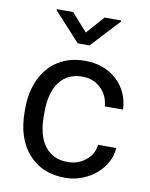

<svg xmlns="http://www.w3.org/2000/svg" viewBox="-85 -813 693 886"><g transform="rotate(10 261.5 -370.0)"><path d="M280.3 -64Q328.6 -64 364.7 -93.3Q400.9 -122.6 404.8 -166.5H490.2Q487.8 -121.1 459 -80.1Q430.2 -39.1 382.1 -14.6Q334 9.8 280.3 9.8Q172.4 9.8 108.6 -62.3Q44.9 -134.3 44.9 -259.3V-274.4Q44.9 -351.6 73.2 -411.6Q101.6 -471.7 154.5 -504.9Q207.5 -538.1 279.8 -538.1Q368.7 -538.1 427.5 -484.9Q486.3 -431.6 490.2 -346.7H404.8Q400.9 -397.9 366 -430.9Q331.1 -463.9 279.8 -463.9Q210.9 -463.9 173.1 -414.3Q135.3 -364.7 135.3 -271V-253.9Q135.3 -162.6 172.9 -113.3Q210.4 -64 280.3 -64ZM259.3 -667 332.5 -750H410.6V-745.1L286.6 -611.3H231.4L108.9 -745.1V-750H185.5Z"/></g></svg>

Font: Noboto
Style: Regular
Weight: 400
Designer: Google
Version: Version 2.001101; 2014